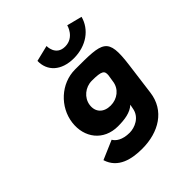

<svg xmlns="http://www.w3.org/2000/svg" viewBox="-114 -318 465 465"><g transform="rotate(-45 118.5 -86.0)"><path d="M228 -82C239 -167 223 -167 128 -167C79 -167 38 -128 32 -81C26 -34 55 4 104 4C127 4 148 1 162 -12L160 -2C156 25 130 35 113 35C88 35 75 25 70 16L21 37C33 76 72 84 107 84C164 84 210 56 217 2ZM92 -81C95 -103 115 -119 137 -119C172 -119 176 -114 175 -100L172 -81C169 -59 150 -44 127 -44C103 -44 89 -59 92 -81ZM190 -256C190 -256 182 -223 150 -223C118 -223 119 -256 119 -256L78 -246C77 -212 102 -188 145 -188C188 -188 220 -212 229 -246Z"/></g></svg>

Font: Hussar Tani
Style: DwaKurs
Weight: 700
Foundry: Cannot Into Space Fonts
Version: Version 0.92